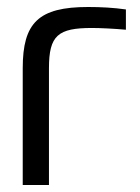

<svg xmlns="http://www.w3.org/2000/svg" viewBox="-20 -529 400 549"><path d="M243 -449C266 -449 307 -447 340 -444V-502C305 -507 269 -509 232 -509C90 -509 45 -464 45 -334V0H120V-334C120 -428 146 -449 243 -449Z"/></svg>

Font: LT Wave Light
Style: Regular
Weight: 300
Designer: Daniel Lyons
Version: Version 2.5 (Glyphs App)